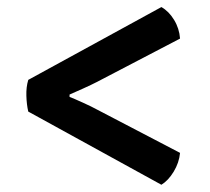

<svg xmlns="http://www.w3.org/2000/svg" viewBox="-20 -578 580 530"><path d="M425.5 -558.5Q446 -547 460.5 -523.2Q475 -499.5 477 -471.5L247 -351.5Q233.5 -344.5 209.2 -333.5Q185 -322.5 172 -317V-310.5Q185 -305.5 209.2 -294.5Q233.5 -283.5 247 -276L477 -156Q474.5 -129 459.5 -104.2Q444.5 -79.5 425.5 -68L58 -270Q53.5 -289.5 52.8 -313.5Q52 -337.5 58 -357.5Z"/></svg>

Font: Signika Negative Medium
Style: Regular
Weight: 500
Designer: Anna Giedry
Foundry: Anna Giedry
Version: Version 2.001